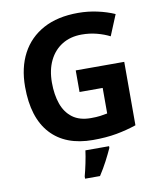

<svg xmlns="http://www.w3.org/2000/svg" viewBox="-100 -803 923 1103"><g transform="rotate(-10 362.0 -251.5)"><path d="M361 -401H644V-31Q588 -12 527.5 -1Q467 10 390 10Q230 10 144 -84Q58 -178 58 -358Q58 -470 101.5 -552Q145 -634 228 -679Q311 -724 431 -724Q488 -724 543 -712Q598 -700 643 -680L593 -559Q560 -576 518 -587Q476 -598 430 -598Q364 -598 315.5 -568Q267 -538 240.5 -483.5Q214 -429 214 -355Q214 -285 233 -231Q252 -177 293 -146.5Q334 -116 400 -116Q432 -116 454.5 -119Q477 -122 496 -126V-275H361ZM474 71Q459 104 439 142.5Q419 181 393 221H306V208Q314 179 323 136Q332 93 336 61H474Z"/></g></svg>

Font: Noto Sans Gurmukhi
Style: Bold
Weight: 700
Designer: Jelle Bosma - Monotype Design Team
Foundry: Monotype Imaging Inc.
Version: Version 2.004; ttfautohint (v1.8.4.7-5d5b)